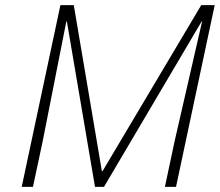

<svg xmlns="http://www.w3.org/2000/svg" viewBox="-20 -731 860 751"><path d="M268.6 -710.9 378.4 -62H381.3L767.1 -710.9H819.8L668.5 0H625L663.1 -179.2L770.5 -647H768.6L386.7 0H351.6L241.7 -646.5H239.3L147 -178.7L108.9 0H64.9L216.3 -710.9Z"/></svg>

Font: Ufes Sans Thin
Style: Italic
Weight: 100
Designer: Ricardo Esteves & Thais Bronze
Foundry: ProDesignUfes - Ricardo Esteves, Thais Bronze
Version: Version 2.0